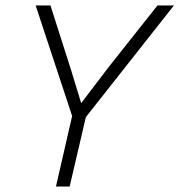

<svg xmlns="http://www.w3.org/2000/svg" viewBox="-20 -680 654 700"><path d="M184 0 243 -257 110 -660H164L239 -425L276 -304L375 -434L554 -660H614L293 -253L234 0Z"/></svg>

Font: Work Sans Light
Style: Italic
Weight: 300
Italic angle: -13°
Designer: Wei Huang
Foundry: Wei Huang
Version: Version 2.010; ttfautohint (v1.8.3)